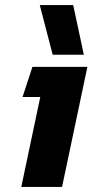

<svg xmlns="http://www.w3.org/2000/svg" viewBox="-20 -738 374 758"><path d="M188 -522 137 -718H269L311 -522ZM64 0 139 -355H69L108 -474H325L225 0Z"/></svg>

Font: Kanit SemiBold
Style: Italic
Weight: 600
Italic angle: -12°
Designer: Katatrad Team
Foundry: CadsonDemak
Version: Version 2.000; ttfautohint (v1.8.3)